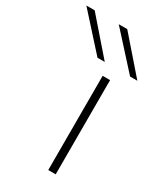

<svg xmlns="http://www.w3.org/2000/svg" viewBox="-344 -864 796 939"><g transform="rotate(30 54.0 -395.0)"><path d="M95 0V-532H137V0ZM29 -596 -146 -790H-99L70 -596ZM213 -596 37 -790H85L254 -596Z"/></g></svg>

Font: Georama Extended ExtraLight
Style: Regular
Weight: 200
Width: 7
Designer: Jean-Baptiste Levee
Foundry: Production Type
Version: Version 1.000